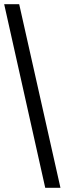

<svg xmlns="http://www.w3.org/2000/svg" viewBox="-20 -780 310 921"><path d="M197 121 0 -760H72L270 121Z"/></svg>

Font: Noto Serif Khmer SemiCondensed ExtraBold
Style: Regular
Weight: 800
Width: 4
Designer: Danh Hong and the Monotype Design Team
Foundry: Monotype Imaging Inc.
Version: Version 2.004